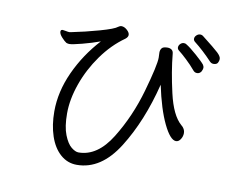

<svg xmlns="http://www.w3.org/2000/svg" viewBox="-80 -839 1160 951"><g transform="rotate(10 500.0 -364.0)"><path d="M924 -611Q879 -659 833 -695Q826 -701 826 -709Q826 -719 834.5 -727Q843 -735 853 -735Q862 -735 869 -729Q932 -680 950.5 -662.5Q969 -645 969 -632Q969 -622 963.5 -612.5Q958 -603 942 -603Q932 -603 924 -611ZM870 -544Q858 -544 850 -554Q830 -578 804.5 -602Q779 -626 762 -639Q755 -645 755 -653Q755 -663 763 -671Q771 -679 781 -679Q789 -679 794 -675Q814 -663 848 -633Q882 -603 892 -590Q897 -582 897 -575Q897 -568 891 -556Q883 -544 870 -544ZM362 7Q315 7 279.5 -24.5Q244 -56 225.5 -111Q207 -166 207 -235Q207 -334 252.5 -433.5Q298 -533 374 -616Q333 -601 285 -588.5Q237 -576 222 -576Q215 -576 207 -579Q197 -585 182.5 -601Q168 -617 168 -629Q168 -634 171 -637Q175 -639 178 -639Q182 -639 194 -636.5Q206 -634 212 -634L219 -635Q289 -649 360 -669Q431 -689 446 -702Q454 -708 462 -708Q476 -708 490 -695.5Q504 -683 504 -671Q504 -660 491 -650Q427 -605 377 -535Q327 -465 299 -386Q271 -307 271 -236Q271 -169 287 -128.5Q303 -88 323.5 -71.5Q344 -55 360 -55Q455 -55 524.5 -167.5Q594 -280 632 -414Q670 -548 670 -586L669 -612Q669 -625 676 -634Q683 -643 705 -643Q717 -643 725.5 -637Q734 -631 735 -617Q743 -531 767.5 -424Q792 -317 838 -277Q858 -261 858 -240Q858 -223 848.5 -208.5Q839 -194 826 -194Q797 -194 762.5 -265.5Q728 -337 703 -456Q656 -267 570 -130Q484 7 362 7Z"/></g></svg>

Font: Fusion Kai T
Style: Regular
Weight: 400
Designer: Fontworks Inc.
Version: Version 24.134;May 13, 2024